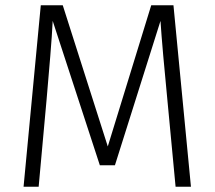

<svg xmlns="http://www.w3.org/2000/svg" viewBox="-20 -705 810 725"><path d="M635 -685H551L387 -152L217 -685H134L69 0H126L156 -330C165 -435 176 -558 179 -626L357 -81H414L586 -626C590 -564 601 -438 612 -328L643 0H701Z"/></svg>

Font: FiraGO Light
Style: Regular
Weight: 300
Designer: bBox Type
Foundry: bBox Type GmbH
Version: Version 1.001;PS 001.001;hotconv 1.0.88;makeotf.lib2.5.64775